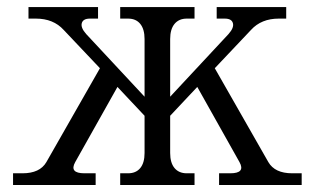

<svg xmlns="http://www.w3.org/2000/svg" viewBox="-20 -526 895 546"><path d="M743.2 -64.9Q761.7 -33.2 811 -33.2H837.9V0H603V-33.2H634.8Q678.7 -33.2 661.1 -64.9L541 -278.8L463.9 -196.8V-90.8Q463.9 -63 476.3 -48.1Q488.8 -33.2 511.2 -33.2H533.2V0H321.8V-33.2H344.2Q366.7 -33.2 378.9 -48.1Q391.1 -63 391.1 -90.8V-196.8L314 -278.8L193.8 -64.9Q176.3 -33.2 220.2 -33.2H252V0H17.1V-33.2H43.9Q93.3 -33.2 111.8 -64.9L264.2 -332L161.1 -440.9Q131.8 -473.1 82 -473.1H61V-505.9H258.8V-473.1H235.8Q216.3 -473.1 212.6 -460.2Q209 -447.3 225.1 -429.2L391.1 -251V-415Q391.1 -442.9 378.9 -458Q366.7 -473.1 344.2 -473.1H321.8V-505.9H533.2V-473.1H511.2Q488.8 -473.1 476.3 -458Q463.9 -442.9 463.9 -415V-251L629.9 -429.2Q646 -447.3 642.3 -460.2Q638.7 -473.1 619.1 -473.1H596.2V-505.9H793.9V-473.1H772.9Q723.1 -473.1 693.8 -440.9L590.8 -332Z"/></svg>

Font: LT Superior Serif
Style: Regular
Weight: 400
Designer: Daniel Lyons
Foundry: LyonsType
Version: Version 2.120;FEAKit 1.0